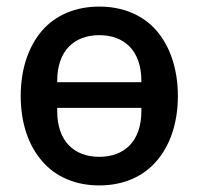

<svg xmlns="http://www.w3.org/2000/svg" viewBox="-20 -552 604 584"><path d="M282 12C210 12 149 -14 108 -62C67 -109 43 -177 43 -260C43 -343 67 -411 108 -459C149 -506 210 -532 282 -532C354 -532 415 -506 456 -459C497 -411 521 -343 521 -260C521 -177 497 -109 456 -62C415 -14 354 12 282 12ZM282 -75C358 -75 410 -122 410 -214V-224H154V-214C154 -122 206 -75 282 -75ZM154 -302H410V-306C410 -398 358 -445 282 -445C206 -445 154 -398 154 -306Z"/></svg>

Font: Plexus Sans Medium
Style: Regular
Weight: 500
Version: Version 2.001;PS 002.001;hotconv 1.0.70;makeotf.lib2.5.58329